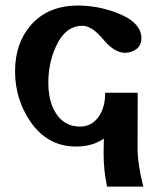

<svg xmlns="http://www.w3.org/2000/svg" viewBox="-20 -531 599 704"><path d="M372.6 153.3Q359.9 95.2 359.9 33.2Q359.9 16.1 360.8 -22.9Q319.3 6.3 258.8 6.3Q151.9 6.3 88.9 -88.9Q35.6 -168.9 35.2 -269Q35.2 -372.1 92.8 -438.5Q155.8 -510.7 266.6 -510.7Q337.4 -510.7 407.2 -484.4Q498.5 -449.7 498.5 -390.6Q498.5 -365.2 480.5 -351.3Q462.4 -337.4 438 -337.4Q399.4 -337.4 358.2 -387Q316.9 -436.5 282.2 -436.5Q218.8 -436.5 184.1 -358.4Q157.2 -298.8 157.2 -228Q157.2 -160.6 184.1 -117.2Q215.3 -66.9 273.4 -66.9Q314.9 -66.9 340.3 -101.1Q365.7 -135.3 365.7 -190.9H484.9L484.4 11.7Q484.4 69.8 505.4 153.3Z"/></svg>

Font: Accordance
Style: Bold
Weight: 700
Version: Version 1.2 (build January 31, 2020) Miklal Software Solutio